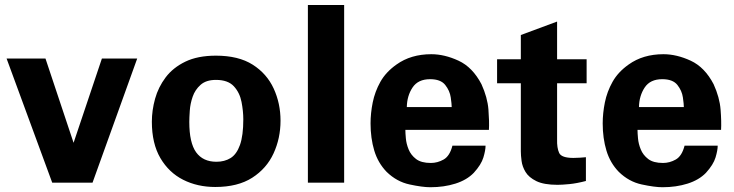

<svg xmlns="http://www.w3.org/2000/svg" viewBox="-20 -743 2985 781"><path d="M6.8 -504.9H165L279.3 -162.1L394.5 -504.9H538.1L356.4 0H192.4Z M597.7 -248Q597.7 -293.9 610.8 -341.3Q624 -388.7 653.8 -428.2Q683.6 -467.8 733.9 -492.2Q784.2 -516.6 858.4 -516.6Q950.2 -516.6 1007.8 -480Q1065.4 -443.4 1093.3 -382.8Q1121.1 -322.3 1121.1 -252Q1121.1 -180.7 1092.8 -119.1Q1064.5 -57.6 1005.9 -20Q947.3 17.6 855.5 17.6Q783.2 17.6 725.1 -11.7Q667 -41 632.3 -100.1Q597.7 -159.2 597.7 -248ZM750 -247.1Q750 -162.1 777.8 -123.5Q805.7 -85 860.4 -85Q893.6 -85 918 -100.1Q942.4 -115.2 956.1 -153.3Q969.7 -191.4 969.7 -257.8Q969.7 -291 962.4 -328.6Q955.1 -366.2 931.2 -392.1Q907.2 -418 858.4 -418Q818.4 -418 795.9 -397.9Q773.4 -377.9 763.7 -349.6Q753.9 -321.3 752 -293Q750 -264.6 750 -247.1Z M1232.4 0V-722.7H1379.9V0Z M1968.8 -214.8H1628.9Q1628.9 -202.1 1630.9 -180.2Q1632.8 -158.2 1642.1 -135.3Q1651.4 -112.3 1672.4 -96.2Q1693.4 -80.1 1732.4 -80.1Q1759.8 -80.1 1784.7 -94.2Q1809.6 -108.4 1820.3 -150.4H1955.1Q1955.1 -131.8 1946.3 -102.5Q1937.5 -73.2 1907.2 -40Q1878.9 -10.7 1832.5 3.9Q1786.1 18.6 1730.5 18.6Q1698.2 18.6 1646 7.3Q1593.8 -3.9 1552.7 -43.9Q1517.6 -80.1 1502.4 -130.4Q1487.3 -180.7 1487.3 -241.2Q1487.3 -282.2 1496.1 -326.2Q1504.9 -370.1 1527.3 -410.2Q1549.8 -450.2 1592.8 -480.5Q1651.4 -522.5 1734.4 -522.5Q1788.1 -522.5 1845.2 -496.1Q1902.3 -469.7 1938.5 -400.4Q1962.9 -346.7 1966.8 -297.4Q1970.7 -248 1968.8 -214.8ZM1634.8 -307.6H1817.4Q1817.4 -319.3 1813.5 -346.7Q1809.6 -374 1791 -397.5Q1772.5 -420.9 1729.5 -420.9Q1680.7 -420.9 1658.2 -387.2Q1635.7 -353.5 1634.8 -307.6Z M2363.3 -103.5V-6.8Q2326.2 2.9 2295.9 5.9Q2265.6 8.8 2248 8.8Q2192.4 8.8 2161.6 -6.3Q2130.9 -21.5 2117.7 -43.5Q2104.5 -65.4 2101.6 -88.4Q2098.6 -111.3 2098.6 -127V-404.3H2002V-502H2098.6V-600.6L2246.1 -655.3V-502H2366.2V-404.3H2246.1V-175.8Q2245.1 -141.6 2254.4 -121.1Q2263.7 -100.6 2312.5 -100.6Q2329.1 -100.6 2339.8 -101.6Q2350.6 -102.5 2363.3 -103.5Z M2913.1 -214.8H2573.2Q2573.2 -202.1 2575.2 -180.2Q2577.1 -158.2 2586.4 -135.3Q2595.7 -112.3 2616.7 -96.2Q2637.7 -80.1 2676.8 -80.1Q2704.1 -80.1 2729 -94.2Q2753.9 -108.4 2764.6 -150.4H2899.4Q2899.4 -131.8 2890.6 -102.5Q2881.8 -73.2 2851.6 -40Q2823.2 -10.7 2776.9 3.9Q2730.5 18.6 2674.8 18.6Q2642.6 18.6 2590.3 7.3Q2538.1 -3.9 2497.1 -43.9Q2461.9 -80.1 2446.8 -130.4Q2431.6 -180.7 2431.6 -241.2Q2431.6 -282.2 2440.4 -326.2Q2449.2 -370.1 2471.7 -410.2Q2494.1 -450.2 2537.1 -480.5Q2595.7 -522.5 2678.7 -522.5Q2732.4 -522.5 2789.6 -496.1Q2846.7 -469.7 2882.8 -400.4Q2907.2 -346.7 2911.1 -297.4Q2915 -248 2913.1 -214.8ZM2579.1 -307.6H2761.7Q2761.7 -319.3 2757.8 -346.7Q2753.9 -374 2735.4 -397.5Q2716.8 -420.9 2673.8 -420.9Q2625 -420.9 2602.5 -387.2Q2580.1 -353.5 2579.1 -307.6Z"/></svg>

Font: FreeUniversal
Style: Bold
Weight: 700
Version: Version 1.001 March 22, 2017